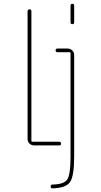

<svg xmlns="http://www.w3.org/2000/svg" viewBox="-20 -780 540 1030"><path d="M358.4 -660.2V-750Q358.4 -759.8 368.2 -759.8Q377.9 -759.8 377.9 -750V-660.2Q377.9 -650.4 368.2 -650.4Q358.4 -650.4 358.4 -660.2ZM288.1 -500Q278.3 -500 278.3 -509.8Q278.3 -519.5 288.1 -519.5H341.8Q356.4 -519.5 367.2 -509.8Q377.9 -500 377.9 -485.4V59.6Q377.9 163.1 356.4 195.8Q335 228.5 261.7 230.5Q252 230.5 252 220.2Q252 210 261.7 210Q322.3 209 340.3 183.6Q358.4 158.2 358.4 59.6V-495.1Q358.4 -500 352.5 -500ZM163.1 0Q148.4 0 138.2 -9.8Q127.9 -19.5 127.9 -35.2V-719.7Q127.9 -729.5 138.2 -730Q148.4 -730.5 148.4 -719.7V-25.4Q148.4 -20.5 152.3 -19.5H297.9Q307.6 -19.5 307.6 -9.8Q307.6 0 297.9 0Z"/></svg>

Font: Rounded-X Mgen+ 2m thin
Style: Regular
Weight: 100
Designer: [Source Han Sans]
Ryoko NISHIZUKA  (kana & ideographs); Paul D. Hunt (Latin, Greek & Cyrillic); Wenlong ZHANG  (bopomofo
Version: Version 1.059.20150602